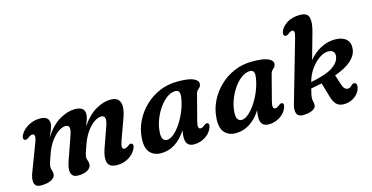

<svg xmlns="http://www.w3.org/2000/svg" viewBox="-74 -1072 2781 1436"><g transform="rotate(-15 1316.0 -353.5)"><path d="M342 -108 406 -291Q420.5 -332.5 416 -351.2Q411.5 -370 387.5 -370Q362.5 -370 333 -350Q303.5 -330 275.5 -292.2Q247.5 -254.5 228.5 -201.5Q213 -159 206.5 -138Q200 -117 200 -103.5Q200 -89 204.8 -76.8Q209.5 -64.5 209.5 -48.5Q209.5 -21 179.5 -4.5Q149.5 12 97 12Q56 12 47.5 -20Q39 -52 61.5 -106.5L136.5 -304.5Q151.5 -343 148.8 -358Q146 -373 131.5 -373Q118.5 -373 97 -356.5Q77.5 -343 66 -349.5Q58 -354.5 57.5 -366.2Q57 -378 66.5 -393Q88 -429.5 129 -451.8Q170 -474 216.5 -474Q287 -474 287 -419.5Q287 -398.5 276.5 -373.5Q266 -348.5 252 -317.5Q307 -402.5 369.5 -438.2Q432 -474 486.5 -474Q564 -474 562.5 -416Q562 -397 554.5 -375Q547 -353 536.5 -327.5Q589 -405 649.5 -439.5Q710 -474 763 -474Q806.5 -474 824.5 -452.5Q842.5 -431 840.5 -394.8Q838.5 -358.5 822 -314L766 -159Q753 -123 755.2 -107.5Q757.5 -92 771.5 -92Q786 -92 805 -107.5Q823 -121 833.5 -114Q851 -103 833 -70Q814 -33.5 775.2 -10.8Q736.5 12 688 12Q628 12 616 -26.5Q604 -65 626 -129L683 -290.5Q711.5 -370 664 -370Q639.5 -370 609.8 -350Q580 -330 551.5 -290.5Q523 -251 503 -193.5Q488.5 -154 482.8 -134.8Q477 -115.5 477 -104.5Q477 -89.5 482.5 -77Q488 -64.5 487.5 -49Q487 -21 459.2 -4.5Q431.5 12 385.5 12Q354 12 341 -4.5Q328 -21 329.2 -48.2Q330.5 -75.5 342 -108Z M1349.5 -150Q1341.5 -119 1344.8 -105.2Q1348 -91.5 1361 -91.5Q1369.5 -91.5 1376.8 -95.5Q1384 -99.5 1394.5 -108Q1410.5 -120.5 1421.5 -115Q1437.5 -106 1422.5 -72.5Q1405.5 -35 1367.2 -11.8Q1329 11.5 1283 11.5Q1219.5 11.5 1219.5 -57.5Q1219.5 -69.5 1220.8 -82.8Q1222 -96 1226 -113.5Q1145.5 11.5 1028 11.5Q971.5 11.5 940.2 -26Q909 -63.5 917 -144Q922 -206 951 -265Q980 -324 1028.8 -371.5Q1077.5 -419 1142.2 -447Q1207 -475 1283.5 -475Q1369 -475 1406.2 -458Q1443.5 -441 1440.5 -413.5Q1439 -398.5 1431 -390.2Q1423 -382 1414.5 -374Q1406 -366 1402 -352ZM1058 -153Q1053.5 -108.5 1064.5 -90.8Q1075.5 -73 1096 -73Q1121 -73 1150.2 -98Q1179.5 -123 1207 -164.8Q1234.5 -206.5 1254.2 -257Q1274 -307.5 1280.5 -358Q1287 -410 1249 -410Q1217 -410 1185.2 -387.8Q1153.5 -365.5 1126.2 -328Q1099 -290.5 1080.8 -245Q1062.5 -199.5 1058 -153Z M1927.5 -150Q1919.5 -119 1922.8 -105.2Q1926 -91.5 1939 -91.5Q1947.5 -91.5 1954.8 -95.5Q1962 -99.5 1972.5 -108Q1988.5 -120.5 1999.5 -115Q2015.5 -106 2000.5 -72.5Q1983.5 -35 1945.2 -11.8Q1907 11.5 1861 11.5Q1797.5 11.5 1797.5 -57.5Q1797.5 -69.5 1798.8 -82.8Q1800 -96 1804 -113.5Q1723.5 11.5 1606 11.5Q1549.5 11.5 1518.2 -26Q1487 -63.5 1495 -144Q1500 -206 1529 -265Q1558 -324 1606.8 -371.5Q1655.5 -419 1720.2 -447Q1785 -475 1861.5 -475Q1947 -475 1984.2 -458Q2021.5 -441 2018.5 -413.5Q2017 -398.5 2009 -390.2Q2001 -382 1992.5 -374Q1984 -366 1980 -352ZM1636 -153Q1631.5 -108.5 1642.5 -90.8Q1653.5 -73 1674 -73Q1699 -73 1728.2 -98Q1757.5 -123 1785 -164.8Q1812.5 -206.5 1832.2 -257Q1852 -307.5 1858.5 -358Q1865 -410 1827 -410Q1795 -410 1763.2 -387.8Q1731.5 -365.5 1704.2 -328Q1677 -290.5 1658.8 -245Q1640.5 -199.5 1636 -153Z M2218 -562.5Q2227.5 -595.5 2224.5 -607.8Q2221.5 -620 2210 -620Q2197.5 -620 2178.5 -604.5Q2163 -593 2152 -596Q2132.5 -601 2142 -632.5Q2153.5 -666 2194.5 -692.5Q2235.5 -719 2296.5 -719Q2355 -719 2364.2 -679.8Q2373.5 -640.5 2355.5 -575L2297.5 -368Q2336 -417.5 2391.5 -446.5Q2447 -475.5 2508 -474Q2561.5 -472.5 2590 -445.2Q2618.5 -418 2612 -368Q2606 -322 2563 -283.2Q2520 -244.5 2434.5 -214L2460 -136.5Q2467.5 -113.5 2477 -104Q2486.5 -94.5 2498.5 -93.5Q2509 -92 2517.8 -97Q2526.5 -102 2533.5 -110Q2547.5 -124 2561 -120Q2569.5 -117 2573 -109.2Q2576.5 -101.5 2574 -85.5Q2568.5 -58 2549 -35.2Q2529.5 -12.5 2500 0.2Q2470.5 13 2436 11Q2403 9.5 2384 -11.5Q2365 -32.5 2353.5 -73L2321.5 -182Q2281.5 -173.5 2236.5 -165.5Q2227.5 -130.5 2225 -117Q2222.5 -103.5 2222.5 -94.5Q2222.5 -77.5 2225.8 -66.5Q2229 -55.5 2229 -41.5Q2229 -18 2200 -3.5Q2171 11 2127 11Q2089.5 11 2078.8 -14.8Q2068 -40.5 2081.5 -88ZM2249 -213 2248.5 -212Q2367 -235 2418.8 -269Q2470.5 -303 2477.5 -346.5Q2481.5 -370.5 2470.2 -384.8Q2459 -399 2434.5 -400.5Q2401 -402.5 2363.5 -378Q2326 -353.5 2294.8 -310.5Q2263.5 -267.5 2249 -213Z"/></g></svg>

Font: Fraunces 9pt S050 SemiBold
Style: Italic
Weight: 600
Italic angle: -16°
Version: Version 1.000; ttfautohint (v1.8.3)